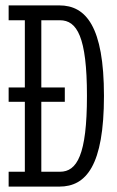

<svg xmlns="http://www.w3.org/2000/svg" viewBox="-20 -691 432 711"><path d="M12 -616H72V-367H12V-314H72V-55H12V0H200C299 0 365 -78 365 -336C365 -593 298 -671 200 -671H12ZM220 -314V-367H133V-616H202C265 -616 302 -555 302 -336C302 -117 265 -55 202 -55H133V-314Z"/></svg>

Font: Stint Ultra Condensed
Style: Regular
Weight: 400
Width: 1
Designer: Astigmatic (AOETI)
Foundry: Astigmatic (AOETI)
Version: Version 1.000